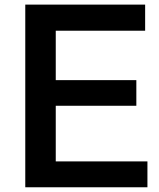

<svg xmlns="http://www.w3.org/2000/svg" viewBox="-20 -792 674 812"><path d="M86.9 0V-772.5H593.8V-662.1H215.8V-453.1H556.6V-344.7H215.8V-109.4H603.5V0Z"/></svg>

Font: Gothic A1
Style: Bold
Weight: 700
Version: Version 2.50